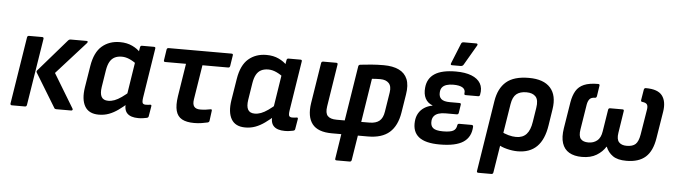

<svg xmlns="http://www.w3.org/2000/svg" viewBox="-52 -931 4705 1337"><g transform="rotate(5 2300.5 -263.0)"><path d="M354.6 0Q344.9 0 341.2 -7L196.8 -243.9Q193.4 -250.3 198.4 -256.7L396.6 -485.1Q402.6 -492.1 412.6 -492.1H524.6Q531.3 -492.1 532.4 -487.7Q533.6 -483.4 528.6 -477.4L324.4 -250.7L467.6 -14Q471.2 -8.4 468.2 -4.2Q465.2 0 459.2 0ZM44.5 0Q39.8 0 36.6 -3.3Q33.4 -6.7 34.4 -11.7L108.8 -480.4Q110.8 -492.1 121.8 -492.1H214.1Q225.4 -492.1 224.1 -480.4L149.4 -11.7Q147.1 0 136.7 0Z M652.8 12Q583.4 12 555.4 -36Q527.4 -83.9 540.8 -169.6L565.1 -319.9Q580.8 -417 631.6 -460.5Q682.3 -504.1 757.4 -504.1Q805.7 -504.1 843.2 -486.4Q880.7 -468.7 901.7 -444.2L890.3 -355.9Q865.7 -376.9 836.1 -390.6Q806.6 -404.2 778.7 -404.2Q749.1 -404.2 728.4 -393.4Q707.6 -382.7 694.7 -359.8Q681.8 -336.9 675.8 -299.3L657.2 -181.6Q650.2 -136.1 663 -113Q675.7 -89.9 710.3 -89.9Q731.9 -89.9 754.2 -98.2Q776.4 -106.5 803.3 -125.3Q830.2 -144 864.4 -174.9L854.4 -88.3Q820.6 -58.4 788.8 -35.6Q757 -12.7 724.1 -0.4Q691.2 12 652.8 12ZM929.7 12Q876.3 12 852 -12.6Q827.6 -37.1 835 -88.8L838.3 -111.2L836.9 -139.1L877.3 -397.7L891 -434.8L898.7 -480.4Q899.7 -486.1 902.8 -489.1Q906 -492.1 911 -492.1H995.2Q1007.6 -492.1 1005.3 -480.4L950.6 -132.7Q946.3 -102.1 952.1 -93.8Q957.9 -85.5 973.2 -85.5Q982.2 -85.5 990.1 -86.3Q998.1 -87.2 1004.1 -88.2Q1015.1 -89.9 1012.8 -77.2L1001 -7.4Q1000 2.9 987.3 5.3Q973.9 8 960.5 10Q947.1 12 929.7 12Z M1319.9 12Q1266.2 12 1234.5 -5.3Q1202.8 -22.7 1192.3 -61.6Q1181.8 -100.5 1191.5 -164.1L1227.7 -393.6H1082.9Q1070.5 -393.6 1072.9 -405.3L1084.3 -480.4Q1086.6 -492.1 1097.3 -492.1H1537.3Q1549.6 -492.1 1547.3 -480.4L1535.6 -405.3Q1533.6 -393.6 1522.5 -393.6H1342.7L1304.2 -151.7Q1298.9 -117.1 1311.5 -101.1Q1324.1 -85.2 1354.1 -85.2Q1374.4 -85.2 1393.1 -87.7Q1411.7 -90.2 1426.4 -93.2Q1436.7 -94.9 1435 -83.2L1425.6 -12.4Q1424.3 -3 1413.9 0Q1396.6 4.3 1371.8 8.1Q1347 12 1319.9 12Z M1676.8 12Q1607.4 12 1579.4 -36Q1551.4 -83.9 1564.8 -169.6L1589.1 -319.9Q1604.8 -417 1655.6 -460.5Q1706.3 -504.1 1781.4 -504.1Q1829.7 -504.1 1867.2 -486.4Q1904.7 -468.7 1925.7 -444.2L1914.3 -355.9Q1889.7 -376.9 1860.1 -390.6Q1830.6 -404.2 1802.7 -404.2Q1773.1 -404.2 1752.4 -393.4Q1731.6 -382.7 1718.7 -359.8Q1705.8 -336.9 1699.8 -299.3L1681.2 -181.6Q1674.2 -136.1 1687 -113Q1699.7 -89.9 1734.3 -89.9Q1755.9 -89.9 1778.2 -98.2Q1800.4 -106.5 1827.3 -125.3Q1854.2 -144 1888.4 -174.9L1878.4 -88.3Q1844.6 -58.4 1812.8 -35.6Q1781 -12.7 1748.1 -0.4Q1715.2 12 1676.8 12ZM1953.7 12Q1900.3 12 1876 -12.6Q1851.6 -37.1 1859 -88.8L1862.3 -111.2L1860.9 -139.1L1901.3 -397.7L1915 -434.8L1922.7 -480.4Q1923.7 -486.1 1926.8 -489.1Q1930 -492.1 1935 -492.1H2019.2Q2031.6 -492.1 2029.3 -480.4L1974.6 -132.7Q1970.3 -102.1 1976.1 -93.8Q1981.9 -85.5 1997.2 -85.5Q2006.2 -85.5 2014.1 -86.3Q2022.1 -87.2 2028.1 -88.2Q2039.1 -89.9 2036.8 -77.2L2025 -7.4Q2024 2.9 2011.3 5.3Q1997.9 8 1984.5 10Q1971.1 12 1953.7 12Z M2330.5 185Q2318.8 185 2320.8 173.3L2347.8 0H2281.9Q2183.5 0 2144.2 -50.7Q2104.8 -101.4 2119.5 -197.2L2164.4 -480.4Q2166.4 -492.1 2178.1 -492.1H2269.4Q2281.4 -492.1 2279.4 -480.4L2232.8 -184.3Q2225.2 -137.1 2243.6 -117.2Q2262 -97.2 2306.7 -97.2H2363.2L2424.1 -481Q2425.8 -491.4 2437.5 -493.1Q2471.5 -497.4 2513.6 -500.7Q2555.7 -504.1 2600.3 -504.1Q2664.3 -504.1 2706.6 -483.9Q2748.8 -463.8 2766.2 -422Q2783.5 -380.1 2772.5 -314L2752.2 -186.9Q2737.2 -92.9 2684.2 -46.4Q2631.1 0 2534.1 0H2463.5L2435.8 173.3Q2433.5 185 2422.1 185ZM2478.6 -96.9 2536.7 -97.2Q2581.8 -97.6 2605.9 -117.8Q2629.9 -138.1 2636.6 -182.3L2658.2 -318.5Q2665.1 -362.3 2644.9 -383.7Q2624.7 -405.2 2585.5 -405.2Q2570.2 -405.2 2555.6 -404.5Q2541 -403.8 2526.7 -402.5Z M3036.1 12Q2935 12 2889.4 -24.8Q2843.9 -61.6 2850.4 -133.9Q2853.1 -166.2 2867.3 -190.6Q2881.4 -215 2906.1 -231.2Q2930.8 -247.4 2962.9 -253.1L2963.2 -254.7Q2928.6 -267.4 2912.5 -298.2Q2896.5 -329 2901.1 -374.2Q2907.1 -438.6 2957.5 -471.4Q3007.9 -504.1 3105.1 -504.1Q3170.6 -504.1 3214.3 -486.9Q3258.1 -469.7 3277.2 -437.2Q3296.4 -404.6 3286.7 -357.9Q3284.7 -346.2 3274.6 -346.2H3186.9Q3175.2 -346.2 3177.2 -357.6Q3181.5 -384.1 3160.3 -397.6Q3139 -411 3095.5 -411Q3068.2 -411 3048.4 -404.7Q3028.6 -398.4 3017.9 -385.4Q3007.1 -372.4 3005.7 -351.5Q3003.1 -319.6 3020.9 -303.7Q3038.6 -287.8 3081.7 -287.8H3148.6Q3161 -287.8 3158.6 -276.1L3149.9 -219.2Q3147.9 -207.5 3136.9 -207.5H3058Q3030.4 -207.5 3010.2 -201.1Q2989.9 -194.6 2978.7 -181.4Q2967.4 -168.3 2965.4 -148.4Q2962.1 -113.2 2981.5 -97.2Q3001 -81.1 3050.8 -81.1Q3101.1 -81.1 3122.1 -92.4Q3143.2 -103.6 3146.9 -131.5Q3148.6 -143.2 3159.3 -143.2H3246Q3257.4 -143.2 3257.4 -131.5Q3254.4 -59.3 3201.5 -23.7Q3148.6 12 3036.1 12ZM3072.5 -545.3Q3066.5 -545.3 3065.3 -549.5Q3064.2 -553.7 3066.5 -559.4L3123.3 -699.6Q3126 -706.7 3130.7 -709Q3135.4 -711.3 3142 -711.3H3229.6Q3236.3 -711.3 3238 -706.7Q3239.7 -702 3236 -696.3L3154.7 -557Q3148 -545.3 3134.6 -545.3Z M3320.8 185Q3315.8 185 3313.1 181.7Q3310.4 178.3 3311.4 173.3L3389.8 -322.4Q3404.1 -412.4 3457.5 -458.2Q3510.9 -504.1 3615.7 -504.1Q3718.8 -504.1 3766.1 -451.2Q3813.3 -398.3 3798 -301L3780.3 -187Q3765 -86.6 3715.3 -37.3Q3665.7 12 3580.7 12Q3545 12 3505.7 2Q3466.4 -8 3443.7 -23.3L3455.4 -116.4Q3477.7 -102.4 3507.4 -94.5Q3537.1 -86.5 3561.4 -86.5Q3608.2 -86.5 3634.1 -114.9Q3660 -143.3 3668.7 -201.4L3684.3 -300.3Q3693.3 -355.7 3672 -379.3Q3650.8 -402.8 3607 -402.8Q3562.5 -402.8 3537.1 -382.1Q3511.7 -361.3 3503.7 -311.2L3426.1 173.3Q3424.1 185 3413.1 185Z M4030.6 12Q3976.3 12 3940.9 -8.7Q3905.5 -29.3 3891.8 -71.4Q3878.1 -113.4 3888.1 -176.2L3917.8 -360.6Q3926.1 -409.1 3945.1 -440.8Q3964 -472.5 4000.9 -488.3Q4037.9 -504.1 4098.9 -504.1Q4111.6 -504.1 4109.3 -492.4L4098.2 -419Q4095.5 -406.3 4085.9 -406.3Q4059.7 -406.3 4048.2 -392.8Q4036.7 -379.4 4032.1 -353.8L4004.1 -178.5Q3996.5 -131.7 4012.8 -111.9Q4029 -92.2 4066.5 -92.2Q4102.4 -92.2 4127.6 -112.6Q4152.8 -133 4159.4 -177.9L4183.7 -330.9Q4185.7 -342.6 4196.8 -342.6H4283.7Q4295.4 -342.6 4293 -330.9L4269.1 -176.5Q4262.1 -131.7 4280 -111.9Q4297.9 -92.2 4333.8 -92.2Q4375.6 -92.2 4395.8 -110.9Q4416.1 -129.7 4424.4 -178.5L4453 -353.8Q4457.7 -379.1 4449.7 -391.4Q4441.7 -403.7 4416.2 -406.3Q4405.1 -407 4407.1 -419L4419.2 -492.4Q4421.2 -504.1 4433.3 -504.1Q4517.1 -504.1 4547.7 -463.4Q4578.4 -422.8 4566.7 -349.9L4536.7 -164.5Q4522.4 -72.4 4474.7 -30.2Q4427.1 12 4340.8 12Q4279.4 12 4246.1 -11.4Q4212.7 -34.7 4197.1 -73.7H4195.1Q4172.7 -37.3 4132.1 -12.7Q4091.4 12 4030.6 12Z"/></g></svg>

Font: Sofia Sans Hairline
Style: Italic
Weight: 1
Italic angle: -9°
Designer: Botio Nikoltchev, Ani Petrova
Foundry: lettersoup
Version: Version 4.102